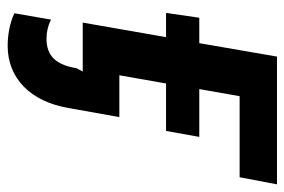

<svg xmlns="http://www.w3.org/2000/svg" viewBox="-144 -416 761 514"><g transform="rotate(90 237.0 -159.5)"><path d="M33 85 16 183C43 196 77 201 103 201C190 201 253 140 270 36L294 -98H182L204 -223H331L347 -312H219L238 -420H455L474 -520H132L96 -312H28L15 -223H80L41 0H172L163 17C154 72 130 97 84 97C66 97 49 93 33 85Z"/></g></svg>

Font: Fixel Display 20240404 SemiBold
Style: Italic
Weight: 600
Italic angle: -10°
Designer: AlfaBravo + MacPaw
Foundry: Kyrylo Tkachov, Marchela Mozhyna, Serhii Makarenko, Maria Weinstein, Zakhar Kryvoshyya
Version: Version 1.211;Glyphs 3.2 (3225)